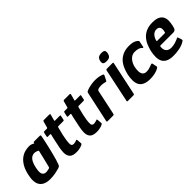

<svg xmlns="http://www.w3.org/2000/svg" viewBox="126 -1530 2407 2407"><g transform="rotate(-45 1329.0 -327.0)"><path d="M187 6Q88 6 46 -51Q4 -108 31 -229Q48 -305 77 -353Q106 -401 142 -428Q178 -455 216 -465Q254 -475 290 -475Q314 -475 334 -467Q354 -459 360 -451L363 -462Q366 -469 369.5 -470.5Q373 -472 380 -472H477Q491 -472 491 -459Q487 -436 478.5 -395Q470 -354 458.5 -305.5Q447 -257 435 -208Q423 -159 410.5 -117Q398 -75 388 -50Q383 -38 376.5 -32Q370 -26 347 -18Q325 -11 280.5 -2.5Q236 6 187 6ZM212 -92Q223 -92 234 -94Q245 -96 254 -98Q263 -100 268 -101Q273 -102 276.5 -105.5Q280 -109 282 -116Q287 -138 293 -161.5Q299 -185 305 -209Q311 -233 316.5 -256.5Q322 -280 326.5 -300.5Q331 -321 336 -339Q337 -346 335 -350Q333 -354 328 -355Q318 -359 304 -363.5Q290 -368 275 -368Q263 -368 247 -363Q231 -358 215.5 -344Q200 -330 186 -302.5Q172 -275 162 -228Q145 -151 160 -121.5Q175 -92 212 -92Z M662 0Q594 0 567 -28.5Q540 -57 539 -108Q540 -150 548.5 -194Q557 -238 567 -283Q573 -312 578 -334Q583 -356 590 -383Q593 -393 583 -393H542Q534 -393 532.5 -395Q531 -397 532 -407L543 -457Q546 -469 548.5 -470.5Q551 -472 562 -472H603Q611 -472 613.5 -476Q616 -480 618 -489L638 -564Q641 -576 652 -576H752Q757 -576 761 -572.5Q765 -569 763 -564L743 -489Q739 -477 740 -474.5Q741 -472 747 -472H831Q841 -472 842.5 -469.5Q844 -467 841 -455L831 -408Q830 -398 826 -395.5Q822 -393 812 -393H729Q723 -393 720 -389.5Q717 -386 715 -379Q709 -353 702.5 -326.5Q696 -300 689 -272Q682 -237 676 -201.5Q670 -166 671 -133Q672 -114 681.5 -106Q691 -98 709 -98Q721 -98 732.5 -101.5Q744 -105 753 -107Q766 -114 768.5 -111.5Q771 -109 773 -99L778 -39Q781 -27 746 -14Q733 -10 718.5 -6.5Q704 -3 689.5 -1.5Q675 0 662 0Z M1021 0Q953 0 926 -28.5Q899 -57 898 -108Q899 -150 907.5 -194Q916 -238 926 -283Q932 -312 937 -334Q942 -356 949 -383Q952 -393 942 -393H901Q893 -393 891.5 -395Q890 -397 891 -407L902 -457Q905 -469 907.5 -470.5Q910 -472 921 -472H962Q970 -472 972.5 -476Q975 -480 977 -489L997 -564Q1000 -576 1011 -576H1111Q1116 -576 1120 -572.5Q1124 -569 1122 -564L1102 -489Q1098 -477 1099 -474.5Q1100 -472 1106 -472H1190Q1200 -472 1201.5 -469.5Q1203 -467 1200 -455L1190 -408Q1189 -398 1185 -395.5Q1181 -393 1171 -393H1088Q1082 -393 1079 -389.5Q1076 -386 1074 -379Q1068 -353 1061.5 -326.5Q1055 -300 1048 -272Q1041 -237 1035 -201.5Q1029 -166 1030 -133Q1031 -114 1040.5 -106Q1050 -98 1068 -98Q1080 -98 1091.5 -101.5Q1103 -105 1112 -107Q1125 -114 1127.5 -111.5Q1130 -109 1132 -99L1137 -39Q1140 -27 1105 -14Q1092 -10 1077.5 -6.5Q1063 -3 1048.5 -1.5Q1034 0 1021 0Z M1458 -476Q1533 -476 1579 -454Q1589 -450 1589.5 -446Q1590 -442 1587 -435L1556 -373Q1552 -365 1548.5 -363.5Q1545 -362 1537 -365Q1521 -370 1500.5 -372.5Q1480 -375 1469 -375Q1453 -375 1442 -373.5Q1431 -372 1424 -370Q1417 -368 1412 -366Q1407 -363 1402 -359Q1397 -355 1394 -341L1326 -21Q1323 -7 1318.5 -3.5Q1314 0 1305 0H1207Q1202 0 1198.5 -3Q1195 -6 1198 -17L1284 -417Q1287 -433 1291.5 -437.5Q1296 -442 1307 -447Q1340 -461 1383 -468.5Q1426 -476 1458 -476Z M1812 -601Q1806 -571 1789 -555.5Q1772 -540 1732 -540Q1692 -540 1681 -555.5Q1670 -571 1677 -601Q1682 -627 1700 -643.5Q1718 -660 1757 -660Q1801 -660 1809 -643.5Q1817 -627 1812 -601ZM1683 -12Q1681 0 1667 0H1565Q1553 0 1556 -12L1650 -460Q1654 -472 1665 -472H1767Q1773 -472 1776.5 -468.5Q1780 -465 1778 -460Z M1964 5Q1900 5 1861.5 -14Q1823 -33 1807 -66.5Q1791 -100 1791 -144Q1791 -188 1801 -237Q1812 -283 1830.5 -326.5Q1849 -370 1880 -404.5Q1911 -439 1957 -459Q2003 -479 2066 -479Q2110 -479 2140 -470Q2170 -461 2191 -441Q2198 -433 2199 -429.5Q2200 -426 2198 -419L2183 -346Q2182 -337 2176.5 -336.5Q2171 -336 2166 -340Q2146 -362 2118.5 -368.5Q2091 -375 2061 -375Q2035 -375 2013 -363.5Q1991 -352 1974 -332Q1957 -312 1945.5 -287.5Q1934 -263 1929 -236Q1920 -191 1924 -158.5Q1928 -126 1945.5 -109.5Q1963 -93 1994 -93Q2017 -93 2040.5 -99Q2064 -105 2094 -117Q2113 -126 2117 -110L2128 -54Q2130 -46 2127.5 -41.5Q2125 -37 2118 -32Q2088 -13 2046 -4Q2004 5 1964 5Z M2214 -237Q2225 -283 2243.5 -326.5Q2262 -370 2293 -404.5Q2324 -439 2370 -459Q2416 -479 2479 -479Q2545 -479 2580 -460.5Q2615 -442 2629 -411.5Q2643 -381 2641.5 -344.5Q2640 -308 2632 -272Q2624 -230 2611 -216.5Q2598 -203 2579 -203H2349Q2343 -203 2341.5 -200.5Q2340 -198 2338 -191Q2334 -162 2342 -138Q2350 -114 2371 -100Q2392 -86 2427 -86Q2462 -86 2495.5 -96.5Q2529 -107 2545 -115Q2559 -122 2566 -123.5Q2573 -125 2577 -109L2590 -68Q2594 -56 2590 -52Q2586 -48 2574 -41Q2535 -16 2481 -5.5Q2427 5 2377 5Q2312 5 2274 -14Q2236 -33 2220 -66.5Q2204 -100 2204 -144Q2204 -188 2214 -237ZM2507 -293Q2512 -314 2511.5 -330Q2511 -346 2504.5 -357.5Q2498 -369 2486 -375.5Q2474 -382 2455 -382Q2434 -382 2418 -374Q2402 -366 2390.5 -353.5Q2379 -341 2370.5 -326Q2362 -311 2357 -296Q2352 -281 2353 -277Q2354 -273 2358 -273Q2392 -273 2426 -273Q2460 -273 2493 -273Q2501 -273 2503 -276.5Q2505 -280 2507 -293Z"/></g></svg>

Font: Glory
Style: Bold Italic
Weight: 700
Italic angle: -12°
Version: Version 1.011